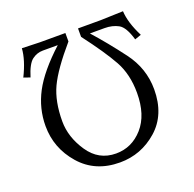

<svg xmlns="http://www.w3.org/2000/svg" viewBox="-125 -824 970 962"><g transform="rotate(-20 360.0 -343.5)"><path d="M356.4 9.8Q224.6 9.8 145.8 -80.6Q66.9 -170.9 66.9 -289.1Q66.9 -382.3 111.3 -466.6Q155.8 -550.8 263.2 -649.4H183.6Q151.9 -649.4 126 -629.9Q100.1 -610.4 79.6 -543.9L45.4 -555.7Q85 -635.7 88.9 -696.3L183.6 -693.4H319.8V-648.4Q223.1 -536.1 188.5 -462.4Q153.8 -388.7 153.8 -282.7Q153.8 -198.2 207.3 -118.7Q260.7 -39.1 353 -39.1Q437.5 -39.1 496.1 -105.2Q554.7 -171.4 554.7 -289.1Q554.7 -388.2 514.2 -461.4Q473.6 -534.7 387.2 -648.4V-693.4H509.3L628.4 -697.3Q631.3 -635.7 671.9 -555.7L637.7 -543.9Q617.2 -615.2 585.7 -632.3Q554.2 -649.4 512.7 -649.4H434.6Q503.4 -572.3 572.5 -480.2Q641.6 -388.2 641.6 -276.4Q641.6 -141.6 555.7 -65.9Q469.7 9.8 356.4 9.8Z"/></g></svg>

Font: Almanac
Style: Regular
Weight: 400
Designer: Eden's Almanac
Version: Version 3.501;March 28, 2021;FontCreator 13.0.0.2683 64-bit